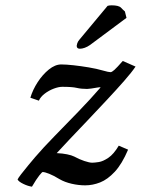

<svg xmlns="http://www.w3.org/2000/svg" viewBox="-20 -686 529 721"><path d="M441 -457 489 -436Q475 -415 446.5 -382.5Q418 -350 382 -311.5Q346 -273 309.5 -234.5Q273 -196 242 -163.5Q211 -131 193 -111Q215 -110 232 -106.5Q249 -103 259 -98Q277 -88 296.5 -81.5Q316 -75 326 -75Q335 -75 351 -77.5Q367 -80 387 -93.5Q407 -107 426 -139L461 -124Q438 -70 411 -41Q384 -12 356 -1Q328 10 300 10Q275 10 249 4Q223 -2 204 -13Q181 -27 164.5 -33.5Q148 -40 140 -40Q138 -40 127.5 -27Q117 -14 100 15Q85 13 67.5 4.5Q50 -4 46 -12Q48 -17 59.5 -32Q71 -47 86 -65Q101 -83 112 -96Q142 -131 185 -175Q228 -219 274 -266.5Q320 -314 358 -358Q355 -359 344 -357Q333 -355 322.5 -353.5Q312 -352 307 -352Q285 -352 268 -356Q251 -360 214 -360Q200 -360 181.5 -353Q163 -346 147.5 -334Q132 -322 126 -308L94 -319Q103 -349 121.5 -377.5Q140 -406 163.5 -425Q187 -444 210 -444Q228 -444 255.5 -441Q283 -438 313 -433Q343 -428 367 -421Q388 -415 395 -415Q400 -415 409.5 -423.5Q419 -432 441 -457ZM384 -664Q390 -666 399 -666Q426 -666 434.5 -657Q443 -648 449 -643L455 -619L318 -517Q308 -510 298 -506.5Q288 -503 280 -503Q268 -503 268 -514Q268 -516 270 -523Q272 -530 279 -538Z"/></svg>

Font: Libertinus Serif Semibold Italic
Style: Regular
Weight: 600
Italic angle: -11.5°
Designer: Philipp H. Poll, Khaled Hosny
Foundry: Caleb Maclennan
Version: Version 7.051;RELEASE